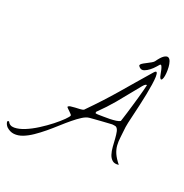

<svg xmlns="http://www.w3.org/2000/svg" viewBox="-339 -1083 1406 1469"><g transform="rotate(30 364.0 -348.5)"><path d="M-76.2 180.7Q-79.1 178.7 -85.4 171.4Q-91.8 164.1 -95.7 156.2Q-99.6 148.4 -99.1 142.6Q-98.6 136.7 -87.9 136.7Q-67.4 165 -30.3 158.2Q6.8 151.4 49.8 124.5Q92.8 97.7 137.2 57.1Q181.6 16.6 217.3 -23.4Q252.9 -63.5 275.9 -95.7Q298.8 -127.9 298.8 -138.7Q298.8 -141.6 291 -147.9Q283.2 -154.3 272.9 -161.1Q262.7 -168 253.9 -173.8Q245.1 -179.7 243.2 -182.6Q246.1 -192.4 261.7 -197.8Q277.3 -203.1 296.9 -207.5Q316.4 -211.9 335.4 -216.3Q354.5 -220.7 364.3 -227.5Q416 -302.7 454.6 -362.8Q493.2 -422.9 527.8 -481Q562.5 -539.1 598.6 -600.6Q634.8 -662.1 681.6 -739.3Q694.3 -760.7 702.1 -753.9Q710 -747.1 713.9 -720.7Q717.8 -694.3 718.8 -653.8Q719.7 -613.3 718.8 -566.4Q717.8 -519.5 715.3 -470.7Q712.9 -421.9 710.4 -380.9Q708 -339.8 706.5 -310.1Q705.1 -280.3 706.1 -271.5Q710 -221.7 711.4 -185.1Q712.9 -148.4 720.7 -117.7Q728.5 -86.9 747.6 -58.1Q766.6 -29.3 805.7 4.9Q773.4 15.6 752.4 3.4Q731.4 -8.8 718.3 -33.7Q705.1 -58.6 696.8 -91.3Q688.5 -124 681.2 -154.8Q673.8 -185.5 664.6 -208.5Q655.3 -231.4 639.6 -238.3Q638.7 -238.3 634.3 -238.8Q629.9 -239.3 624.5 -239.3Q619.1 -239.3 614.3 -238.8Q609.4 -238.3 607.4 -238.3Q598.6 -236.3 574.7 -230.5Q550.8 -224.6 522.5 -217.8Q494.1 -210.9 468.3 -204.1Q442.4 -197.3 430.7 -194.3Q406.2 -187.5 379.4 -163.1Q352.5 -138.7 322.8 -104Q293 -69.3 261.2 -28.3Q229.5 12.7 196.3 51.8Q163.1 90.8 128.9 124Q94.7 157.2 60.5 177.7Q26.4 198.2 -8.3 200.7Q-43 203.1 -76.2 180.7ZM453.1 -249Q455.1 -248 463.4 -248Q471.7 -248 474.6 -249Q492.2 -252 518.6 -255.9Q544.9 -259.8 571.3 -265.1Q597.7 -270.5 620.1 -277.8Q642.6 -285.2 651.4 -293.9Q651.4 -293.9 654.3 -314.5Q657.2 -335 661.1 -366.7Q665 -398.4 669.4 -437Q673.8 -475.6 677.7 -512.7Q681.6 -549.8 684.1 -581.5Q686.5 -613.3 687.5 -630.9Q676.8 -635.7 659.2 -606Q641.6 -576.2 613.8 -524.4Q585.9 -472.7 546.4 -403.8Q506.8 -335 453.1 -260.7ZM743.2 -738.3Q741.2 -741.2 735.8 -756.3Q730.5 -771.5 723.6 -787.6Q716.8 -803.7 709.5 -813.5Q702.1 -823.2 695.3 -816.4Q691.4 -810.5 679.2 -790Q667 -769.5 649.4 -750Q631.8 -730.5 612.3 -719.2Q592.8 -708 574.2 -719.7Q569.3 -722.7 564 -728Q558.6 -733.4 562.5 -741.2Q567.4 -750 580.1 -760.3Q592.8 -770.5 606.4 -780.8Q620.1 -791 632.3 -801.3Q644.5 -811.5 649.4 -820.3Q670.9 -866.2 689 -883.3Q707 -900.4 721.2 -897.5Q735.4 -894.5 745.6 -876Q755.9 -857.4 761.7 -833.5Q767.6 -809.6 770 -784.7Q772.5 -759.8 770 -743.2Q767.6 -726.6 760.7 -723.1Q753.9 -719.7 743.2 -738.3Z"/></g></svg>

Font: Nothing You Could Do
Style: Regular
Weight: 400
Version: Version 1.005